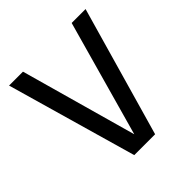

<svg xmlns="http://www.w3.org/2000/svg" viewBox="-188 -838 976 976"><g transform="rotate(-45 300.0 -350.0)"><path d="M375 0 575 -700H475L300 -75L125 -700H25L225 0Z"/></g></svg>

Font: LS-VG5000
Style: Regular
Weight: 400
Designer: Justin Bihan, 2021
Foundry: Justin Bihan, 2021
Version: Version 1.000;Glyphs 3.1.2 (3151)